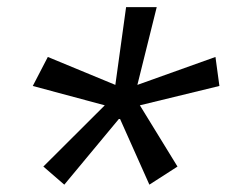

<svg xmlns="http://www.w3.org/2000/svg" viewBox="-20 -606 660 536"><path d="M71.5 -366 272.5 -312 101 -141 159.5 -90.5 314 -276.5 397 -90.5 475.5 -141 370.5 -312 592.5 -366 581.5 -447 363.5 -369 417.5 -586H332L302 -369L113.5 -447Z"/></svg>

Font: Monaspace Krypton Light
Style: Italic
Weight: 300
Italic angle: -11°
Designer: Riley Cran & the Lettermatic Team
Foundry: Lettermatic
Version: Version 1.101 (Monaspace Krypton)